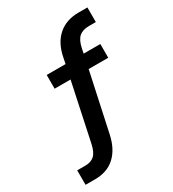

<svg xmlns="http://www.w3.org/2000/svg" viewBox="-213 -832 1027 1138"><g transform="rotate(-30 300.0 -262.5)"><path d="M32 190V91H89Q126 91 149 70.5Q172 50 183 0L267 -395H158V-489H287L295 -528Q312 -618 366.5 -666.5Q421 -715 507 -715H567V-615H520Q477 -615 453 -594.5Q429 -574 418 -524L411 -489H525V-395H391L305 4Q286 93 233.5 141.5Q181 190 98 190Z"/></g></svg>

Font: MulishBold
Style: Bold
Weight: 700
Designer: Vernon Adams
Foundry: Vernon Adams
Version: Version 3.602; ttfautohint (v1.8.3)